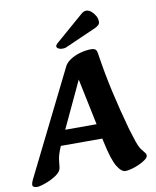

<svg xmlns="http://www.w3.org/2000/svg" viewBox="-113 -988 878 1078"><g transform="rotate(-10 325.5 -449.5)"><path d="M12 14Q-15 14 -15 -3Q-15 -11 -7 -29L289 -625Q298 -644 322 -660Q346 -676 378.5 -685.5Q411 -695 445 -695Q457 -695 465.5 -689.5Q474 -684 477 -665Q494 -550 519 -439Q544 -328 575 -217Q589 -170 599 -141Q609 -112 619 -97Q630 -82 638.5 -72.5Q647 -63 647 -54Q647 -43 632 -31.5Q617 -20 595 -10Q573 0 551 6Q529 12 515 12Q491 12 467.5 -27.5Q444 -67 422 -170L335 -587L373 -599L181 -189Q169 -161 163.5 -142Q158 -123 157 -107.5Q156 -92 153 -72Q151 -53 132.5 -37.5Q114 -22 89.5 -10.5Q65 1 43 7.5Q21 14 12 14ZM142 -190V-275H514V-190ZM261 -759Q253 -751 253 -745Q253 -737 262.5 -731.5Q272 -726 283 -726Q290 -726 295.5 -726.5Q301 -727 308 -730L487 -809Q500 -816 506.5 -822.5Q513 -829 513 -841Q513 -858 503.5 -874.5Q494 -891 480.5 -902Q467 -913 453 -913Q439 -913 425 -901Z"/></g></svg>

Font: Alkatra SemiBold
Style: Regular
Weight: 600
Designer: Suman Bhandary
Version: Version 1.100;gftools[0.9.22]